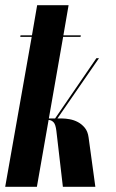

<svg xmlns="http://www.w3.org/2000/svg" viewBox="-47 -719 446 739"><path d="M170 -215Q167 -240 159.5 -248Q152 -256 143 -257H140L95 0H-27L75 -577H31L32 -583H76L96 -699H217L197 -583H264L263 -577H196L141 -263H165L324 -495H334L174 -263H192Q205 -263 221.5 -260Q238 -257 253 -249Q268 -241 279.5 -227Q291 -213 294 -190L320 0H195Z"/></svg>

Font: Moniqa Black Ita Display
Style: Italic
Weight: 900
Italic angle: -10°
Designer: Rajesh Rajput
Foundry: Rajesh Rajput
Version: Version 1.000